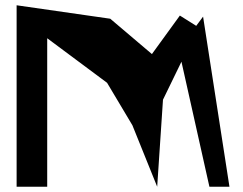

<svg xmlns="http://www.w3.org/2000/svg" viewBox="-20 -708 922 728"><path d="M43 0H159V-563L386 -394L482 -233L576 0L598 -330L668 -474L774 0H850L750 -645L724 -610L662 -649L556 -503L398 -637L43 -688Z"/></svg>

Font: Crazy Punk
Style: Regular
Weight: 400
Version: Version 1